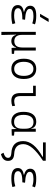

<svg xmlns="http://www.w3.org/2000/svg" viewBox="1516 -2352 1069 4142"><g transform="rotate(90 2051.0 -280.5)"><path d="M305.7 9.8Q88.9 9.8 88.9 -130.4Q88.9 -235.4 230.5 -256.8V-267.1Q103.5 -300.8 103.5 -397.9Q103.5 -527.3 313.5 -527.3Q446.3 -527.3 504.9 -499L483.9 -441.4Q415.5 -467.3 324.2 -467.3Q170.9 -467.3 170.9 -383.3Q170.9 -296.4 405.8 -285.6L397 -227.1H379.9Q156.2 -227.1 156.2 -135.3Q156.2 -50.3 309.6 -50.3Q370.1 -50.3 410.2 -58.6Q450.2 -66.9 481.4 -75.2L500 -13.7Q462.4 -2.9 413.3 3.4Q364.3 9.8 305.7 9.8ZM277.8 -609.4 383.8 -794.9H454.1L341.8 -609.4Z M866.2 9.8Q760.3 9.8 731.9 -93.3H726.1L734.4 224.6H667.5V-517.6H732.4V-210Q732.4 -134.8 767.6 -94.5Q802.7 -54.2 866.2 -54.2Q934.6 -54.2 969.7 -96.7Q1004.9 -139.2 1004.9 -239.3V-517.6H1069.8V-55.2L1141.1 -48.3V0L1013.7 4.9L1006.8 -93.3H1000Q987.8 -43.9 952.4 -17.1Q917 9.8 866.2 9.8Z M1464.8 9.8Q1361.3 9.8 1303.7 -60.5Q1246.1 -130.9 1246.1 -258.8Q1246.1 -387.2 1303.7 -457.3Q1361.3 -527.3 1464.8 -527.3Q1568.4 -527.3 1626 -457.3Q1683.6 -387.2 1683.6 -258.8Q1683.6 -130.9 1626 -60.5Q1568.4 9.8 1464.8 9.8ZM1464.8 -51.3Q1537.6 -51.3 1577.1 -105.5Q1616.7 -159.7 1616.7 -258.8Q1616.7 -357.9 1577.1 -412.1Q1537.6 -466.3 1464.8 -466.3Q1392.6 -466.3 1352.8 -412.1Q1313 -357.9 1313 -258.8Q1313 -159.7 1352.8 -105.5Q1392.6 -51.3 1464.8 -51.3Z M2153.8 9.8Q2066.9 9.8 2026.9 -37.4Q1986.8 -84.5 1986.8 -185.5V-459.5H1829.1V-517.6H2052.2V-190.4Q2052.2 -119.1 2078.1 -85.7Q2104 -52.2 2166.5 -52.2Q2204.1 -52.2 2261.2 -70.8L2269.5 -10.7Q2213.4 9.8 2153.8 9.8Z M2600.1 9.8Q2501 9.8 2446.5 -58.3Q2392.1 -126.5 2392.1 -253.9Q2392.1 -384.3 2447 -455.8Q2502 -527.3 2602.5 -527.3Q2667.5 -527.3 2704.1 -498.8Q2740.7 -470.2 2750 -420.4H2756.3V-517.6H2821.3V-56.2L2904.8 -47.9V0L2766.6 4.9L2761.7 -97.2H2754.4Q2746.6 -52.7 2706.3 -21.5Q2666 9.8 2600.1 9.8ZM2756.3 -226.1V-291.5Q2756.3 -468.3 2610.8 -468.3Q2537.1 -468.3 2497.3 -412.1Q2457.5 -356 2457.5 -253.9Q2457.5 -49.3 2609.9 -49.3Q2756.3 -49.3 2756.3 -226.1Z M3304.2 234.4 3274.4 178.7Q3332 162.6 3358.4 138.9Q3384.8 115.2 3384.8 81.1Q3384.8 15.6 3283.7 9.8Q3155.8 4.4 3089.6 -60.1Q3023.4 -124.5 3023.4 -245.1Q3023.4 -475.1 3360.4 -663.1V-672.9H3050.8V-732.4H3447.3V-672.9Q3265.1 -553.7 3177 -450Q3088.9 -346.2 3088.9 -250Q3088.9 -61.5 3300.3 -51.3Q3450.2 -43.9 3450.2 81.1Q3450.2 140.1 3415 177.2Q3379.9 214.4 3304.2 234.4Z M3821.3 9.8Q3604.5 9.8 3604.5 -130.4Q3604.5 -235.4 3746.1 -256.8V-267.1Q3619.1 -300.8 3619.1 -397.9Q3619.1 -527.3 3829.1 -527.3Q3961.9 -527.3 4020.5 -499L3999.5 -441.4Q3931.2 -467.3 3839.8 -467.3Q3686.5 -467.3 3686.5 -383.3Q3686.5 -296.4 3921.4 -285.6L3912.6 -227.1H3895.5Q3671.9 -227.1 3671.9 -135.3Q3671.9 -50.3 3825.2 -50.3Q3885.7 -50.3 3925.8 -58.6Q3965.8 -66.9 3997.1 -75.2L4015.6 -13.7Q3978 -2.9 3929 3.4Q3879.9 9.8 3821.3 9.8Z"/></g></svg>

Font: Cascadia Mono PL Light
Style: Regular
Weight: 300
Monospace: yes
Designer: Aaron Bell
Foundry: Saja Typeworks
Version: Version 2404.023; ttfautohint (v1.8.4)